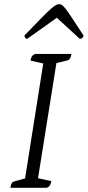

<svg xmlns="http://www.w3.org/2000/svg" viewBox="-20 -899 420 919"><path d="M30 0Q32 -27 49 -31L100 -45L187 -595L126 -609Q128 -622 132.5 -629Q137 -636 148 -641H322Q318 -614 303 -610L250 -597L162 -46L226 -32Q223 -19 219 -12Q215 -5 204 0ZM263 -879Q270 -879 276.5 -875Q283 -871 294 -857Q305 -843 325 -812.5Q345 -782 380 -729Q380 -723 374.5 -718Q369 -713 362 -713L252 -814L110 -713Q105 -713 101 -718Q97 -723 97 -729Q148 -782 178 -812.5Q208 -843 224 -857Q240 -871 248 -875Q256 -879 263 -879Z"/></svg>

Font: Petrona Light
Style: Italic
Weight: 300
Italic angle: -9°
Designer: Ringo R. Seeber
Foundry: Ringo R. Seeber
Version: Version 2.001; ttfautohint (v1.8.3)